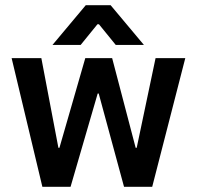

<svg xmlns="http://www.w3.org/2000/svg" viewBox="-20 -723 762 743"><path d="M25 -498H140L206 -151H210L310 -498H414L505 -151H509L582 -498H697L569 0H460L362 -361H358L253 0H144ZM312 -703H408L537 -549H428L363 -629H357L292 -549H183Z"/></svg>

Font: Chakra Petch SemiBold
Style: Regular
Weight: 600
Designer: Katatrad Aksorn Co.,Ltd.
Foundry: Cadson Demak Co.,Ltd.
Version: Version 1.000; ttfautohint (v1.6)